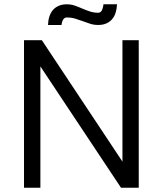

<svg xmlns="http://www.w3.org/2000/svg" viewBox="-20 -878 762 898"><path d="M628.9 -689.9H552.7V-122.1L175.8 -689.9H92.3V0H168.9V-567.4L545.9 0H628.9ZM267.6 -761.2Q268.6 -766.6 270 -772.9Q271.5 -779.3 274.2 -784.4Q276.9 -789.6 281.5 -793Q286.1 -796.4 292.5 -796.4Q313 -796.4 331.1 -791Q349.1 -785.6 366.7 -779.1Q384.3 -772.5 401.9 -766.8Q419.4 -761.2 439 -761.2Q461.4 -761.2 477.8 -768.6Q494.1 -775.9 504.9 -788.8Q515.6 -801.8 521 -819.3Q526.4 -836.9 527.3 -857.9H463.9Q463.4 -852.1 461.9 -845.2Q460.4 -838.4 457.8 -832.3Q455.1 -826.2 450.7 -822.3Q446.3 -818.4 439 -818.4Q418.5 -818.4 400.1 -824.5Q381.8 -830.6 364.5 -838.1Q347.2 -845.7 329.6 -851.8Q312 -857.9 292.5 -857.9Q270.5 -857.9 254.2 -850.6Q237.8 -843.3 227.1 -830.6Q216.3 -817.9 210.7 -800Q205.1 -782.2 204.6 -761.2Z"/></svg>

Font: Saysettha
Style: Regular
Weight: 400
Designer: John M. Durdin
Foundry: Lao Script for Windows
Version: Version 2.201